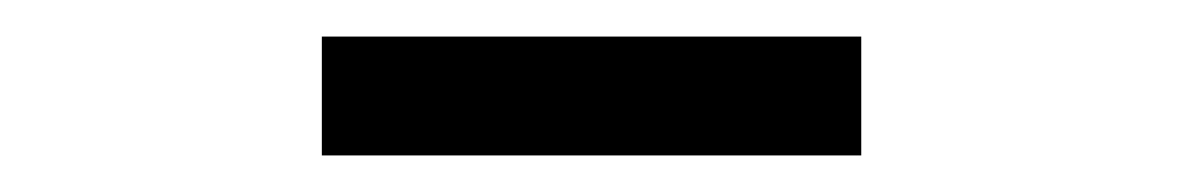

<svg xmlns="http://www.w3.org/2000/svg" viewBox="-20 -756 646 105"><path d="M156 -671H451V-736H156Z"/></svg>

Font: Noto Sans HK
Style: Regular
Weight: 400
Designer: Ryoko NISHIZUKA 西塚涼子 (kana, bopomofo & ideographs); Paul D. Hunt (Latin, Greek & Cyrillic); Sandoll Communications 산돌커뮤니
Foundry: Adobe
Version: Version 2.004;hotconv 1.0.118;makeotfexe 2.5.65603